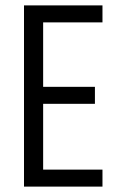

<svg xmlns="http://www.w3.org/2000/svg" viewBox="-20 -692 437 712"><path d="M69 -672H360V-609H140V-370H332V-307H140V-63H360V0H69Z"/></svg>

Font: Khand
Style: Regular
Weight: 400
Designer: Devanagari: Sanchit Sawaria, Jyotish Sonowal; Latin: Satya Rajpurohit
Foundry: Indian Type Foundry
Version: Version 1.101;PS 1.0;hotconv 1.0.78;makeotf.lib2.5.61930; tt